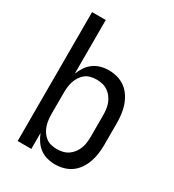

<svg xmlns="http://www.w3.org/2000/svg" viewBox="-180 -838 859 948"><g transform="rotate(30 250.0 -363.5)"><path d="M281 8Q258 8 235.5 2Q213 -4 194.5 -17.5Q176 -31 163 -50.5Q150 -70 142 -91V0H64V-735H142V-429Q150 -450 163 -469.5Q176 -489 194.5 -502.5Q213 -516 235.5 -522Q258 -528 281 -528Q306 -528 330.5 -521Q355 -514 375 -499Q395 -484 408.5 -463Q422 -442 430 -418.5Q438 -395 441 -370Q444 -345 444 -320V-200Q444 -175 441 -150Q438 -125 430 -101.5Q422 -78 408.5 -57Q395 -36 375 -21Q355 -6 330.5 1Q306 8 281 8ZM251 -62Q268 -62 284.5 -66Q301 -70 315 -79.5Q329 -89 339.5 -103Q350 -117 356 -133Q362 -149 364 -166Q366 -183 366 -200V-320Q366 -337 364 -354Q362 -371 356 -387Q350 -403 339.5 -417Q329 -431 315 -440.5Q301 -450 284.5 -454Q268 -458 251 -458Q234 -458 217.5 -454Q201 -450 188 -440Q175 -430 165.5 -415.5Q156 -401 151 -385.5Q146 -370 144 -353.5Q142 -337 142 -320V-200Q142 -183 144 -166.5Q146 -150 151 -134.5Q156 -119 165.5 -104.5Q175 -90 188 -80Q201 -70 217.5 -66Q234 -62 251 -62Z"/></g></svg>

Font: Iosevka Web
Style: Regular
Weight: 400
Monospace: yes
Designer: Belleve Invis
Foundry: Belleve Invis
Version: Version 28.0.3; ttfautohint (v1.8.3)